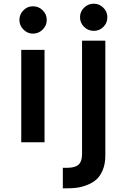

<svg xmlns="http://www.w3.org/2000/svg" viewBox="-20 -770 681 1039"><path d="M488 -603Q457 -603 435 -624.5Q413 -646 413 -677Q413 -707 435 -728.5Q457 -750 488 -750Q517 -750 539 -728.5Q561 -707 561 -677Q561 -646 539.5 -624.5Q518 -603 488 -603ZM158 -588Q129 -588 107 -610Q85 -632 85 -662Q85 -692 106.5 -714Q128 -736 158 -736Q189 -736 211 -714.5Q233 -693 233 -662Q233 -632 211 -610Q189 -588 158 -588ZM320 249V138H344Q386 138 405 121Q424 104 424 63V-550H550V73Q550 116 536.5 149Q523 182 502.5 200.5Q482 219 453 230.5Q424 242 398.5 245.5Q373 249 344 249ZM95 -500H221V0H95Z"/></svg>

Font: Oakes Grotesk
Style: Bold
Weight: 600
Designer: Samuel Oakes
Foundry: Samuel Oakes
Version: Version 1.000;PS 001.000;hotconv 1.0.88;makeotf.lib2.5.64775